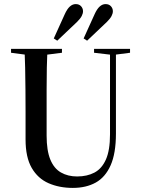

<svg xmlns="http://www.w3.org/2000/svg" viewBox="-20 -903 691 939"><path d="M336 16Q270 16 217.5 -7Q165 -30 135 -82Q105 -134 105 -221V-356Q105 -408 104.5 -464Q104 -520 103 -572Q102 -624 100 -664H212Q210 -624 209 -572Q208 -520 208 -464Q208 -408 208 -356V-240Q208 -167 226 -123Q244 -79 278 -59.5Q312 -40 357 -40Q406 -40 442 -59Q478 -78 498 -123Q518 -168 518 -246V-664H547V-250Q547 -153 521 -94.5Q495 -36 448 -10Q401 16 336 16ZM34 -645V-664H283V-645L181 -632H132ZM440 -645V-664H616V-645L539 -635H525ZM243 -715 296 -832Q308 -859 321.5 -871Q335 -883 350 -883Q367 -883 376.5 -872.5Q386 -862 386 -848Q386 -837 379.5 -824.5Q373 -812 357 -796L260 -704ZM389 -715 442 -832Q454 -859 467.5 -871Q481 -883 496 -883Q513 -883 522.5 -872.5Q532 -862 532 -848Q532 -837 525.5 -824.5Q519 -812 503 -796L406 -704Z"/></svg>

Font: Source Serif 4 60pt SemiBold
Style: Regular
Weight: 600
Version: Version 4.004;hotconv 1.0.116;makeotfexe 2.5.65601